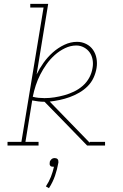

<svg xmlns="http://www.w3.org/2000/svg" viewBox="-20 -755 640 996"><path d="M19 0V-19H91L206 -716H137V-735H230L170 -369Q185 -400 206 -429.5Q227 -459 254 -483Q281 -507 313.5 -522.5Q346 -538 380 -538Q405 -538 427 -527Q449 -516 462.5 -496.5Q476 -477 480.5 -452.5Q485 -428 481 -403Q477 -377 465.5 -352Q454 -327 434.5 -307.5Q415 -288 390.5 -274Q366 -260 341 -251Q316 -242 290 -236.5Q264 -231 238 -228L445 -15L446 -19H525V0H432L300 -136L211 -227Q211 -227 210.5 -227Q210 -227 210 -227Q194 -227 178.5 -229Q163 -231 147 -234L112 -19H180V0ZM211 -246Q237 -246 262.5 -250Q288 -254 313.5 -261Q339 -268 364 -280Q389 -292 409.5 -310Q430 -328 443 -352Q456 -376 460 -402Q464 -423 460.5 -444.5Q457 -466 445.5 -482.5Q434 -499 415.5 -509Q397 -519 376 -519Q346 -519 317 -505Q288 -491 264 -469.5Q240 -448 221.5 -422Q203 -396 189 -368.5Q175 -341 165.5 -312Q156 -283 150 -253Q165 -249 180.5 -247.5Q196 -246 211 -246ZM234 221 218 212Q234 188 244 162.5Q254 137 260 110Q259 110 258 110Q257 110 256 110Q252 110 247.5 109Q243 108 240.5 104.5Q238 101 237.5 96.5Q237 92 238 88Q238 83 240.5 79Q243 75 246.5 71.5Q250 68 254.5 66.5Q259 65 264 65Q268 65 272.5 66.5Q277 68 279.5 71.5Q282 75 282.5 79Q283 83 283 88Q277 123 265.5 156.5Q254 190 234 221Z"/></svg>

Font: Iosevka Curly Slab ThEx
Style: Italic
Weight: 100
Width: 7
Italic angle: -9°
Monospace: yes
Designer: Belleve Invis
Foundry: Belleve Invis
Version: Version 11.1.0; ttfautohint (v1.8.3)